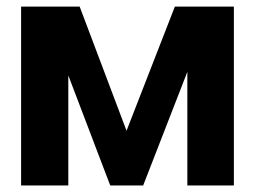

<svg xmlns="http://www.w3.org/2000/svg" viewBox="-20 -566 778 586"><path d="M366.2 -167 513.7 -545.9H693.8V0H551.8V-346.7L417 0H316.4L188.5 -335.9V0H44.4V-545.9H223.1Z"/></svg>

Font: Inter Tight
Style: Bold
Weight: 700
Designer: Rasmus Andersson
Foundry: rsms
Version: Version 3.004; ttfautohint (v1.8.4.7-5d5b)